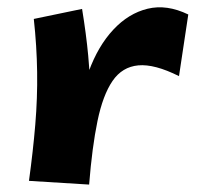

<svg xmlns="http://www.w3.org/2000/svg" viewBox="-20 -488 564 517"><path d="M220 9 191 -141Q194 -227 219 -295.5Q244 -364 285 -408Q326 -452 377.5 -464.5Q429 -477 487 -449L462 -283Q396 -316 352.5 -312Q309 -308 283 -270Q257 -232 242.5 -162Q228 -92 220 9ZM220 9 58 -1Q69 -81 75 -152.5Q81 -224 80 -294Q79 -364 71 -437L201 -464Q212 -397 217.5 -338.5Q223 -280 225 -225Q227 -170 225.5 -113Q224 -56 220 9Z"/></svg>

Font: Marhey Light Medium
Style: Regular
Weight: 500
Version: Version 1.000